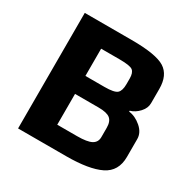

<svg xmlns="http://www.w3.org/2000/svg" viewBox="-147 -792 929 934"><g transform="rotate(30 317.5 -324.5)"><path d="M598 -245C598 -269 587.2 -290.3 565.5 -309C543.8 -327.7 521 -338.3 497 -341V-346C515.7 -351.3 532.3 -362 547 -378C561.7 -394 569 -411.3 569 -430V-510C569 -561.3 552.7 -597.3 520 -618C487.3 -638.7 425 -649 333 -649H70V0H340C425.3 0 489.7 -10.7 533 -32C576.3 -53.3 598 -91 598 -145ZM419 -450C419 -425.3 413.8 -408.3 403.5 -399C393.2 -389.7 369.7 -385 333 -385H226V-538H330C369.3 -538 394 -534 404 -526C414 -518 419 -503.3 419 -482ZM442 -166C442 -146.7 434 -132.7 418 -124C402 -115.3 375 -111 337 -111H226V-284H358C389.3 -284 411.2 -279 423.5 -269C435.8 -259 442 -242 442 -218Z"/></g></svg>

Font: Play
Style: Bold
Weight: 700
Designer: Jonas Hecksher
Foundry: Jonas Hecksher, Playtypeª, e-types AS
Version: Version 1.002